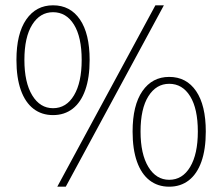

<svg xmlns="http://www.w3.org/2000/svg" viewBox="-20 -692 838 724"><path d="M180 -258Q137 -258 106 -282Q75 -306 58.5 -352.5Q42 -399 42 -466Q42 -565 79 -618.5Q116 -672 180 -672Q245 -672 281.5 -618.5Q318 -565 318 -466Q318 -399 301.5 -352.5Q285 -306 254 -282Q223 -258 180 -258ZM180 -284Q230 -284 259 -332.5Q288 -381 288 -466Q288 -552 259 -599Q230 -646 180 -646Q131 -646 101.5 -599Q72 -552 72 -466Q72 -381 101.5 -332.5Q131 -284 180 -284ZM196 12 566 -672H598L228 12ZM618 12Q575 12 544 -12Q513 -36 496.5 -82.5Q480 -129 480 -196Q480 -295 517 -348.5Q554 -402 618 -402Q683 -402 719.5 -348.5Q756 -295 756 -196Q756 -129 739.5 -82.5Q723 -36 692 -12Q661 12 618 12ZM618 -14Q668 -14 697 -62.5Q726 -111 726 -196Q726 -282 697 -329Q668 -376 618 -376Q569 -376 539.5 -329Q510 -282 510 -196Q510 -111 539.5 -62.5Q569 -14 618 -14Z"/></svg>

Font: SourceSans3VF
Style: Regular
Weight: 200
Designer: Paul D. Hunt
Foundry: Adobe
Version: Version 3.052;hotconv 1.1.0;makeotfexe 2.6.0